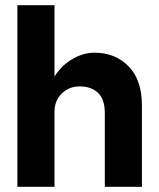

<svg xmlns="http://www.w3.org/2000/svg" viewBox="-20 -720 614 740"><path d="M384 -283Q384 -338 357.5 -362.5Q331 -387 287 -387Q246 -387 218 -359.5Q190 -332 190 -289V0H47V-700H190V-425Q218 -469 260 -493Q302 -517 344 -517Q424 -517 475.5 -464.5Q527 -412 527 -313V0H384Z"/></svg>

Font: Overused Grotesk
Style: Bold
Weight: 700
Version: Version 0.003